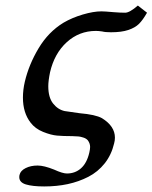

<svg xmlns="http://www.w3.org/2000/svg" viewBox="-20 -484 552 695"><path d="M327.1 -372.1Q266.6 -372.1 221.7 -331.3Q176.8 -290.5 161.1 -222.2Q154.8 -191.4 154.8 -171.9Q154.8 -131.3 172.1 -109.4Q189.5 -87.4 213.9 -82Q218.3 -81.1 268.1 -74.2Q325.7 -69.3 349.1 -56.2Q396 -27.3 396 14.2Q396 24.9 393.1 35.2Q383.3 76.7 358.9 107.4Q334.5 138.2 299.8 156Q265.1 173.8 225.3 182.4Q185.5 190.9 140.1 190.9Q97.7 190.9 73.7 183.6Q49.8 176.3 49.8 157.2Q49.8 151.9 50.8 148.9Q54.2 133.8 72.8 124.5Q91.3 115.2 116.2 115.2Q139.2 115.2 175.8 129.9Q206.5 144 222.2 144Q252 144 273.2 125.2Q294.4 106.4 303.2 68.8Q306.2 55.7 306.2 47.9Q306.2 35.2 297.9 23.9Q292 17.1 281.7 13.9Q271.5 10.7 265.1 10Q258.8 9.3 242.2 8.8Q208.5 8.8 186.5 6.8Q164.6 4.9 136 -6.6Q107.4 -18.1 90.8 -40Q63 -75.7 63 -130.9Q63 -158.7 69.8 -188Q84.5 -250.5 119.9 -309.6Q155.3 -368.7 210 -401.9Q240.7 -419.9 279.5 -431.4Q318.4 -442.9 347.2 -442.9Q358.4 -442.9 392.1 -439.9Q414.6 -438 433.1 -438Q449.2 -438 479 -463.9L512.2 -438Q497.1 -411.6 483.2 -397.7Q469.2 -383.8 444.6 -375.5Q419.9 -367.2 381.8 -367.2Q360.4 -367.2 350.1 -370.1Q336.4 -372.1 327.1 -372.1Z"/></svg>

Font: Linux Libertine G
Style: Bold Italic
Weight: 700
Italic angle: -11.5°
Designer: Philipp H. Poll
Foundry: Philipp H. Poll
Version: Version 4.1.0